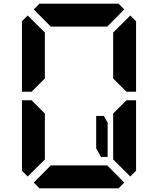

<svg xmlns="http://www.w3.org/2000/svg" viewBox="-20 -1020 856 1040"><path d="M563 -356V-170H527L501 -216V-392H542ZM154 -526 151 -523H99V-905L130 -936L223 -844V-698V-608V-595ZM593 -405 665 -477H717V-95L686 -64L593 -156V-170V-302V-392ZM223 -302V-156L130 -64L99 -95V-477H151L161 -467L223 -405V-392ZM163 -969 194 -1000H346H470H622L653 -969L561 -876H554H501H470H346H315H262H255ZM653 -31 622 0H470H346H194L163 -31L255 -124H561ZM686 -936 717 -905V-523H665L655 -533L593 -595V-608V-698V-830V-844Z"/></svg>

Font: DSEG14 Classic Mini
Style: Bold
Weight: 700
Designer: Keshikan(Twitter:@keshinomi_88pro)
Version: Version 0.46